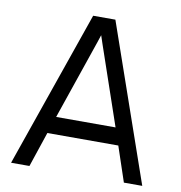

<svg xmlns="http://www.w3.org/2000/svg" viewBox="-82 -809 833 885"><g transform="rotate(10 335.0 -366.5)"><path d="M28 0H114L169 -164H501L556 0H642L387 -733H283ZM196 -244 322 -612 335 -651 348 -612 474 -244Z"/></g></svg>

Font: Kreadon Medium
Style: Regular
Weight: 500
Designer: kohakuno
Foundry: StudioGnu
Version: Version 1.000;Glyphs 3.1.2 (3151)